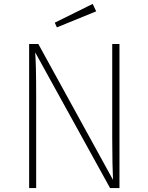

<svg xmlns="http://www.w3.org/2000/svg" viewBox="-20 -962 758 982"><path d="M454 -942 260 -846 271 -822 472 -904ZM591 -737H554V-256C554 -158 556 -84 558 -42L176 -737H129V0H165V-464C165 -594 163 -651 160 -694L543 0H591Z"/></svg>

Font: Glow Sans SC Normal ExtraLight
Style: Regular
Weight: 200
Designer: Ryoko NISHIZUKA (kana, bopomofo & ideographs); Paul D. Hunt (Latin, Greek & Cyrillic); Sandoll Communications, Soo-young
Version: Version 0.93